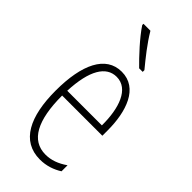

<svg xmlns="http://www.w3.org/2000/svg" viewBox="-245 -816 878 878"><g transform="rotate(45 194.0 -377.0)"><path d="M159 -764H114V-756C146 -707 206 -643 244 -606H267V-617C231 -661 191 -710 159 -764ZM199 -539C96 -539 46 -433 46 -264C46 -97 98 10 218 10C260 10 296 -3 326 -22V-61C290 -36 256 -24 220 -24C128 -24 83 -109 83 -269H343V-303C343 -425 305 -539 199 -539ZM199 -506C277 -506 309 -412 308 -301H84C90 -439 132 -506 199 -506Z"/></g></svg>

Font: Noto Sans Devanagari UI ExtraCondensed ExtraLight
Style: Regular
Weight: 200
Width: 2
Designer: Jelle Bosma - Monotype Design Team
Foundry: Monotype Imaging Inc.
Version: Version 2.004